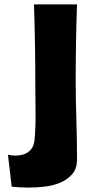

<svg xmlns="http://www.w3.org/2000/svg" viewBox="-20 -723 393 870"><path d="M329 -703Q323 -532 323 -361Q323 -270 326 -180.5Q329 -91 329 0Q329 42 306.5 67Q284 92 251 105.5Q218 119 180 123Q142 127 111 127Q91 127 72 126Q53 125 33 123L16 -22Q31 -18 51 -18Q88 -18 111 -36.5Q134 -55 137 -93Q142 -156 141 -219.5Q140 -283 140 -346Q140 -524 134 -703Z"/></svg>

Font: CAT Rhythmus
Style: Regular
Weight: 400
Designer: Peter Wiegel nach alter Vorlage
Foundry: Peter Wiegel
Version: 1.000